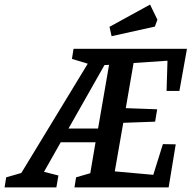

<svg xmlns="http://www.w3.org/2000/svg" viewBox="-101 -818 836 838"><path d="M626 -421 630 -553 482 -543 448 -346 585 -341 576 -287 437 -282 400 -70 568 -55 610 -189 666 -188 635 0H224L231 -44L293 -62L316 -197H164L91 -68L154 -52L145 0H-81L-74 -44L-8 -63L282 -540L213 -561L220 -605H715L682 -421ZM375 -535 355 -534 198 -257H327ZM377 -701 554 -798 586 -732 575 -702 386 -660Z"/></svg>

Font: Grenze Medium
Style: Italic
Weight: 500
Italic angle: -10°
Designer: Renata Polastri
Foundry: Omnibus-Type
Version: Version 1.002; ttfautohint (v1.8)